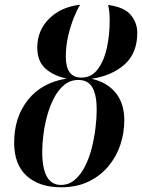

<svg xmlns="http://www.w3.org/2000/svg" viewBox="-20 -784 602 814"><path d="M239 10Q147 10 93.5 -38Q40 -86 40 -179Q40 -287 98.5 -360.5Q157 -434 263 -451Q208 -462 173 -493Q138 -524 138 -582Q138 -655 188.5 -705Q239 -755 320 -764Q307 -744 293 -709Q279 -674 269 -631.5Q259 -589 259 -544Q259 -455 325 -455Q368 -455 394.5 -490.5Q421 -526 433 -581Q445 -636 445 -696Q445 -721 443 -737Q441 -753 438 -763Q507 -754 534.5 -720.5Q562 -687 562 -645Q562 -559 508.5 -511Q455 -463 368 -450Q433 -436 470 -391Q507 -346 507 -275Q507 -220 490 -169.5Q473 -119 439 -78.5Q405 -38 355 -14Q305 10 239 10ZM238 0Q272 0 297.5 -22Q323 -44 341 -80Q359 -116 369.5 -158.5Q380 -201 385 -243Q390 -285 390 -319Q390 -380 372 -412.5Q354 -445 312 -445Q278 -445 252.5 -424Q227 -403 209 -368.5Q191 -334 180 -293.5Q169 -253 164 -213Q159 -173 159 -141Q159 0 238 0Z"/></svg>

Font: Noto Serif Display Condensed SemiBold
Style: Italic
Weight: 600
Width: 3
Italic angle: -12°
Designer: Monotype Design Team
Foundry: Monotype Imaging Inc.
Version: Version 2.009